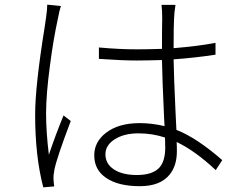

<svg xmlns="http://www.w3.org/2000/svg" viewBox="-20 -781 1040 825"><path d="M131 -288Q131 -411 172 -665Q176 -694 178 -706Q183 -741 183 -761L242 -755Q235 -736 229 -702Q209 -611 195 -502Q178 -376 178 -294Q178 -214 190 -116Q217 -197 253 -285L284 -261Q225 -106 214 -53Q209 -29 210 -10Q210 -6 211 4Q212 16 213 20L166 24Q131 -109 131 -288ZM568 -29Q636 -29 665 -61Q690 -89 690 -147Q690 -173 689 -190Q635 -208 575 -208Q513 -208 473 -182.5Q433 -157 433 -118Q433 -77 469.5 -53Q506 -29 568 -29ZM385 -114Q385 -171 435 -210Q489 -252 580 -252Q633 -252 687 -239Q686 -251 685 -277Q677 -450 676 -523Q604 -521 567 -521Q505 -521 405 -528V-577Q493 -569 569 -569Q606 -569 676 -571Q676 -670 677 -702Q677 -736 674 -760H734Q729 -729 728 -703Q726 -672 726 -574Q835 -583 906 -597V-546Q813 -532 726 -526Q727 -455 734 -305Q737 -249 738 -223Q825 -189 935 -93L907 -50Q820 -132 739 -171Q740 -157 740 -131Q740 -69 709 -31Q669 19 581 19Q486 19 434 -18Q385 -52 385 -114Z"/></svg>

Font: Source Han Sans Light
Style: Regular
Weight: 300
Designer: Ryoko NISHIZUKA Ë•øÂ°öÊ∂ºÂ≠ê (kana & ideographs); Paul D. Hunt (Latin, Greek & Cyrillic); Wenlong ZHANG Âº†ÊñáÈæô (bopom
Foundry: Adobe Systems Incorporated
Version: Version 1.004;PS 1.004;hotconv 1.0.82;makeotf.lib2.5.63406; 